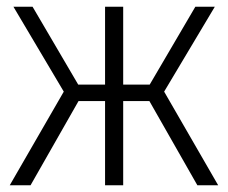

<svg xmlns="http://www.w3.org/2000/svg" viewBox="-20 -552 680 572"><path d="M9 0H71L214 -251H293V0H347V-251H425L568 0H630L469 -279L620 -532H562L426 -300H347V-532H293V-300H213L77 -532H20L170 -279Z"/></svg>

Font: Noto Sans SemiCondensed Light
Style: Regular
Weight: 300
Width: 4
Designer: Monotype Design Team
Foundry: Monotype Imaging Inc.
Version: Version 2.013